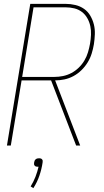

<svg xmlns="http://www.w3.org/2000/svg" viewBox="-20 -755 540 996"><path d="M375 0 245 -338H92L36 0H16L137 -735H320Q346 -735 371 -729Q396 -723 416 -709Q436 -695 448.5 -673.5Q461 -652 467 -628Q473 -604 472 -577.5Q471 -551 467 -525Q463 -501 455.5 -477Q448 -453 434.5 -431Q421 -409 402 -390.5Q383 -372 360.5 -360Q338 -348 314 -343Q290 -338 266 -338L396 0ZM262 -356Q284 -356 306.5 -360.5Q329 -365 350 -376Q371 -387 388.5 -404Q406 -421 418 -441.5Q430 -462 436.5 -484Q443 -506 447 -528Q451 -551 452 -574.5Q453 -598 448.5 -619.5Q444 -641 433 -660.5Q422 -680 405 -693Q388 -706 366 -711.5Q344 -717 320 -717H154L95 -356ZM153 221 139 212Q154 188 164 162Q174 136 180 110H176Q172 110 167.5 109Q163 108 160 104.5Q157 101 156.5 96.5Q156 92 157 88Q158 83 159.5 79Q161 75 165 71.5Q169 68 174 67Q179 66 183 66Q187 66 191 67Q195 68 198 71.5Q201 75 201.5 79Q202 83 201 88Q196 122 184.5 156Q173 190 153 221Z"/></svg>

Font: Iosevka Thin Oblique
Style: Regular
Weight: 100
Italic angle: -9°
Monospace: yes
Designer: Belleve Invis
Foundry: Belleve Invis
Version: Version 32.5.0; ttfautohint (v1.8.4)